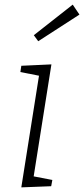

<svg xmlns="http://www.w3.org/2000/svg" viewBox="-20 -806 363 829"><path d="M72 3 152 -502 169 -475 68 -495 72 -522 202 -528 122 -23 107 -48 206 -29 201 -2ZM145 -628 126 -654 294 -786 323 -743Z"/></svg>

Font: Bitter Thin Light
Style: Italic
Weight: 300
Italic angle: -9°
Version: Version 2.002